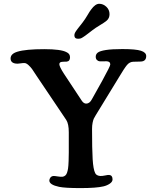

<svg xmlns="http://www.w3.org/2000/svg" viewBox="-20 -963 810 992"><path d="M458.5 -807.6Q450.7 -801.8 437.5 -791.5Q424.3 -781.2 419.7 -778.1Q415 -774.9 407.5 -770Q399.9 -765.1 394.8 -763.9Q389.6 -762.7 383.8 -762.7Q364.3 -762.7 364.3 -780.3Q364.3 -785.2 366 -790Q367.7 -794.9 372.1 -801.5Q376.5 -808.1 380.4 -813.2Q384.3 -818.4 392.8 -828.9Q401.4 -839.4 406.7 -846.7Q419.9 -863.8 432.1 -884.8Q444.3 -905.8 450.7 -913.6Q472.2 -943.4 492.7 -943.4Q513.2 -943.4 529.5 -928Q545.9 -912.6 545.9 -889.6Q545.9 -868.7 530.8 -856Q520.5 -847.2 496.3 -832.8Q472.2 -818.4 458.5 -807.6ZM455.1 -450.7 508.3 -545.9Q549.8 -621.6 549.8 -629.9Q549.8 -646 529.8 -646.5Q524.9 -646.5 512.9 -646Q501 -645.5 496.1 -646Q487.8 -646.5 481.2 -652.6Q474.6 -658.7 474.6 -669.9Q474.6 -683.1 485.4 -691.4Q496.1 -699.7 527.1 -704.6Q558.1 -709.5 612.3 -709.5Q681.6 -709.5 708.5 -700.7Q735.4 -691.9 735.4 -673.3Q735.4 -646.5 708 -645Q701.7 -644.5 690.2 -644.5Q678.7 -644.5 668.9 -644Q649.9 -643.6 636 -627Q622.1 -610.4 592.8 -561Q587.9 -553.2 585.4 -548.8L474.6 -367.7Q467.8 -356.9 464.6 -349.9Q461.4 -342.8 458.5 -329.1Q455.6 -315.4 455.6 -296.9Q455.6 -192.9 458.7 -140.6Q461.9 -88.4 471.7 -68.8Q477.5 -55.7 497.6 -53.7Q508.3 -53.2 522.9 -56.4Q537.6 -59.6 543.9 -59.1Q561.5 -57.6 561.5 -36.1Q561.5 -23.9 547.4 -14.2Q533.2 -4.4 514.2 0Q477.5 8.8 396 8.8Q316.9 8.8 285.6 2.4Q234.9 -8.3 234.9 -30.3Q234.9 -38.6 240.5 -45.7Q246.1 -52.7 255.9 -53.7Q261.7 -54.2 277.6 -51.5Q293.5 -48.8 303.2 -49.8Q320.3 -52.7 326.2 -70.3Q329.6 -79.6 331.5 -91.8Q333.5 -104 334.5 -131.1Q335.4 -158.2 335.4 -174.6Q335.4 -190.9 335.4 -240.7Q335.4 -266.1 335.4 -279.8Q335.4 -323.2 322.3 -343.3L168.5 -571.8Q154.3 -594.2 146.2 -605.5Q138.2 -616.7 127.2 -626.7Q116.2 -636.7 107.4 -637.2Q99.1 -637.7 85 -635.5Q70.8 -633.3 63.5 -634.3Q34.7 -637.2 34.7 -661.1Q34.7 -685.1 69.8 -695.8Q112.3 -709 209 -709Q295.4 -709 323.7 -693.4Q341.8 -685.5 341.8 -667Q341.8 -646.5 324.2 -644.5Q321.8 -644.5 313.5 -644.3Q305.2 -644 301.3 -643.6Q286.6 -642.6 286.6 -631.3Q286.6 -618.7 310.1 -582.5L403.3 -441.4Q413.1 -427.7 425.3 -427.7Q443.4 -427.7 455.1 -450.7Z"/></svg>

Font: Cooper* Medium
Style: Regular
Weight: 500
Designer: Owen Earl
Foundry: indestructible type*
Version: Version 0.001